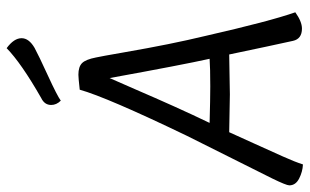

<svg xmlns="http://www.w3.org/2000/svg" viewBox="-207 -722 932 578"><g transform="rotate(-90 259.0 -433.0)"><path d="M404 -795Q382 -783 321 -755Q260 -727 245 -716Q232 -729 232 -745Q232 -765 253 -775Q358 -835 403 -879Q433 -857 433 -834Q433 -812 404 -795ZM313 -569Q302 -545 277.5 -488Q253 -431 228 -375.5Q203 -320 178 -268Q250 -266 288 -266Q344 -266 371 -268Q353 -349 313 -569ZM264 -207Q242 -207 150 -209Q139 -185 116 -134Q93 -83 77 -47.5Q61 -12 53 13Q31 12 10.5 1.5Q-10 -9 -10 -28Q-10 -37 10.5 -79Q31 -121 72 -202Q113 -283 139 -336Q255 -577 278 -659Q314 -663 323 -663Q347 -663 358 -652Q369 -641 375 -610Q378 -597 390.5 -525Q403 -453 415 -393.5Q427 -334 440 -280Q484 -87 511 -10Q483 10 462 10Q431 10 425 -17Q411 -80 384 -209Q284 -207 264 -207Z"/></g></svg>

Font: Overlock
Style: Italic
Weight: 400
Designer: Dario Muhafara
Foundry: Dario Manuel Muhafara
Version: Version 1.001